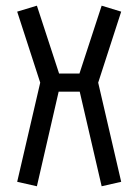

<svg xmlns="http://www.w3.org/2000/svg" viewBox="-20 -646 488 676"><path d="M109.9 -626 188 -387.2H259.8L337.9 -626L406.7 -605L325.7 -355L406.7 -5.9L337.9 9.8L260.7 -323.2H186.5L109.9 9.8L40.5 -5.9L121.6 -355L40.5 -605Z"/></svg>

Font: Aubrey
Style: Regular
Weight: 400
Designer: Gayaneh Bagdasaryan | Cyreal.org
Foundry: Gayaneh Bagdasaryan | Cyreal.org
Version: Version 1.000